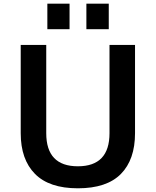

<svg xmlns="http://www.w3.org/2000/svg" viewBox="-20 -1001 842 1038"><path d="M92 0ZM447 -981H568V-843H447ZM236 -981H356V-843H236ZM92 -281V-758H230V-281Q230 -102 401 -102Q572 -102 572 -281V-758H710V-281Q710 -138 633.5 -60.5Q557 17 401 17Q246 17 169 -61Q92 -139 92 -281Z"/></svg>

Font: Biryani
Style: Bold
Weight: 700
Designer: Dan Reynolds and Mathieu Reguer
Foundry: Dan Reynolds and Mathieu Reguer
Version: Version 1.004; ttfautohint (v1.1) -l 5 -r 5 -G 72 -x 0 -D la